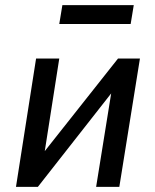

<svg xmlns="http://www.w3.org/2000/svg" viewBox="-20 -725 603 745"><path d="M42 0 120 -498H210L150 -115H135L438 -498H523L443 0H353L415 -385H429L127 0ZM210 -632 222 -705H499L487 -632Z"/></svg>

Font: Nunito Sans 7pt Condensed SemiBold
Style: Italic
Weight: 600
Width: 3
Italic angle: -9°
Designer: Vernon Adams
Foundry: Vernon Adams
Version: Version 3.101;gftools[0.9.27]